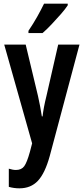

<svg xmlns="http://www.w3.org/2000/svg" viewBox="-20 -786 456 1046"><path d="M3 -543H120L187 -263Q193 -236 198.5 -207.5Q204 -179 208 -152H212Q217 -199 233 -263L297 -543H413L251 64Q225 158 186.5 199Q148 240 86 240Q71 240 56.5 238Q42 236 28 232V133Q50 140 67 140Q97 140 112 119.5Q127 99 143 41L155 -5ZM349 -757Q336 -737 312 -709.5Q288 -682 261.5 -654Q235 -626 212 -606H135V-618Q162 -658 183 -695.5Q204 -733 220 -766H349Z"/></svg>

Font: Noto Sans Lao UI ExtCond SemBd
Style: Regular
Weight: 600
Width: 2
Designer: Monotype Design Team
Foundry: Monotype Imaging Inc.
Version: Version 2.000; ttfautohint (v1.8.4.7-5d5b)